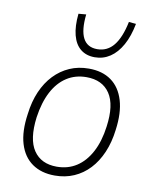

<svg xmlns="http://www.w3.org/2000/svg" viewBox="-84 -797 688 868"><g transform="rotate(10 260.5 -363.0)"><path d="M227 8Q165 8 123 -21.5Q81 -51 64 -107.5Q47 -164 59 -245Q66 -303 86 -349Q106 -395 137 -427.5Q168 -460 208 -477.5Q248 -495 296 -495Q358 -495 399 -465.5Q440 -436 457 -379.5Q474 -323 463 -243Q456 -185 436 -138.5Q416 -92 385.5 -59.5Q355 -27 315 -9.5Q275 8 227 8ZM229 -33Q280 -33 319.5 -58.5Q359 -84 385 -133Q411 -182 420 -251Q434 -352 399.5 -403.5Q365 -455 292 -455Q241 -455 201.5 -429.5Q162 -404 136.5 -355.5Q111 -307 101 -237Q88 -135 122.5 -84Q157 -33 229 -33ZM312 -550Q273 -550 247 -571Q221 -592 210.5 -632.5Q200 -673 206 -731L241 -734Q233 -661 252 -624.5Q271 -588 317 -588Q363 -588 392.5 -624.5Q422 -661 437 -734L470 -731Q459 -673 436.5 -632.5Q414 -592 382.5 -571Q351 -550 312 -550Z"/></g></svg>

Font: Nunito Sans 10pt SemiCondensed ExtraLight
Style: Italic
Weight: 250
Width: 4
Italic angle: -9°
Designer: Vernon Adams
Foundry: Vernon Adams
Version: Version 3.101;gftools[0.9.27]